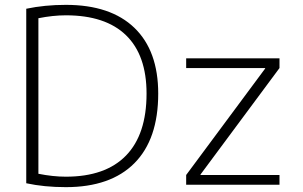

<svg xmlns="http://www.w3.org/2000/svg" viewBox="-20 -760 1248 790"><path d="M1071 -478V-480H746V-520H1130V-480L805 -42V-40H1130V0H746V-40ZM88 -724Q164 -740 251 -740Q435 -740 533 -645.5Q631 -551 631 -375Q631 -187 533 -88.5Q435 10 251 10Q162 10 88 -6ZM583 -375Q583 -533 498.5 -615Q414 -697 251 -697Q198 -697 138 -685V-45Q198 -33 251 -33Q414 -33 498.5 -120Q583 -207 583 -375Z"/></svg>

Font: M PLUS 1p Light
Style: Regular
Weight: 300
Version: Version 1.061